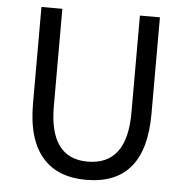

<svg xmlns="http://www.w3.org/2000/svg" viewBox="-52 -767 808 831"><g transform="rotate(5 352.0 -351.5)"><path d="M351.6 12.7Q233.4 12.7 168.9 -55.7Q94.7 -132.8 94.7 -295.9V-715.8H185.5V-293Q185.5 -66.4 351.6 -66.4Q522.5 -66.4 522.5 -293V-715.8H609.4V-295.9Q609.4 12.7 351.6 12.7Z"/></g></svg>

Font: Bpmf GenYo Gothic R
Style: R
Weight: 400
Foundry: But Ko
Version: Version 1.320